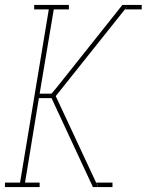

<svg xmlns="http://www.w3.org/2000/svg" viewBox="-26 -755 592 775"><path d="M-6 0V-18H55L171 -717H112V-735H252V-717H191L134 -377H182L207 -407L468 -735H488L487 -728L482 -723L478 -717L199 -367L367 -7L366 0H349L182 -359H131L75 -18H134V0ZM478 -717 487 -728 488 -735H546V-717ZM366 0 368 -7 362 -18H428V0Z"/></svg>

Font: Iosevka Slab Thin
Style: Italic
Weight: 100
Italic angle: -9°
Monospace: yes
Designer: Belleve Invis
Foundry: Belleve Invis
Version: Version 11.1.1; ttfautohint (v1.8.3)